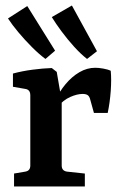

<svg xmlns="http://www.w3.org/2000/svg" viewBox="-20 -677 443 697"><path d="M179 -309Q195 -344 218 -371.5Q241 -399 268.5 -415Q296 -431 326 -431Q338 -431 355 -428Q372 -425 382 -420Q385 -389 382 -347Q379 -305 371 -267H321L308 -314Q305 -327 298.5 -331.5Q292 -336 280 -336Q260 -336 235 -325Q210 -314 188 -288ZM204 -311V-76Q204 -57 223 -54L288 -47V0H31V-47L72 -54Q90 -57 90 -76V-331Q90 -351 73 -354L27 -362V-410Q60 -419 98 -424Q136 -429 168 -430L186 -416ZM332 -491 296 -463Q273 -481 249 -507.5Q225 -534 203.5 -563Q182 -592 168 -615L241 -657ZM180 -493 145 -463Q122 -480 96 -506Q70 -532 47 -559.5Q24 -587 9 -610L79 -655Z"/></svg>

Font: Rasa SemiBold
Style: Regular
Weight: 600
Designer: Anna Giedrys (Yrsa+Rasa design), David Brezina (Yrsa art-direction, Rasa art-direction, design)
Foundry: Rosetta Type Foundry
Version: Version 2.004